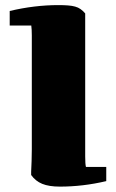

<svg xmlns="http://www.w3.org/2000/svg" viewBox="-20 -709 443 734"><path d="M17.1 -667Q111.8 -689.5 203.1 -689.5Q225.1 -689.5 240.5 -688.2Q255.9 -687 267.3 -683.8Q278.8 -680.7 287.8 -674.3Q296.9 -668 305.7 -657.7V-110.8Q305.7 -81.1 308.6 -70.8H386.2V-16.6Q297.4 4.4 209 4.4Q167.5 4.4 141.6 -6.1Q115.7 -16.6 99.1 -40V-52.7Q100.1 -72.3 100.8 -93.5Q101.6 -114.7 101.6 -138.2V-573.7Q101.6 -585 101.1 -594.5Q100.6 -604 99.6 -611.3H17.1Z"/></svg>

Font: Tienne Black
Style: Regular
Weight: 900
Designer: vernon adams
Foundry: vernon adams
Version: Version 001.001